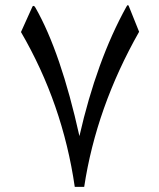

<svg xmlns="http://www.w3.org/2000/svg" viewBox="-20 -729 617 746"><path d="M61.5 -604.5 106.4 -704.1Q108.4 -706.1 110.4 -706.1Q113.8 -706.1 117.7 -699.2Q216.3 -526.4 288.6 -200.2Q355.5 -493.7 470.7 -702.1Q474.1 -709 477.1 -709Q479 -709 480.5 -705.1L520.5 -605.5Q354 -312 307.1 -2.9H270.5Q223.6 -326.2 61.5 -604.5Z"/></svg>

Font: Parastoo FD
Style: FD
Weight: 400
Foundry: Saber Rastikerdar (saber.rastikerdar@gmail.com)
Version: Version 2.0.1